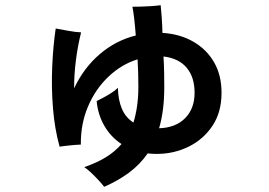

<svg xmlns="http://www.w3.org/2000/svg" viewBox="-20 -618 1040 741"><path d="M382 103Q373 91 358.5 75.5Q344 60 329.5 46.5Q315 33 305 27Q352 11 387.5 -10.5Q423 -32 449 -62Q408 -89 383 -132Q358 -175 353 -228Q361 -232 376.5 -240Q392 -248 408.5 -258.5Q425 -269 435 -279Q436 -232 450.5 -198Q465 -164 495 -145Q504 -174 509 -208.5Q514 -243 514 -283Q514 -338 511 -389Q449 -370 398.5 -322Q348 -274 319.5 -206.5Q291 -139 292 -60Q284 -60 266.5 -58.5Q249 -57 232.5 -55Q216 -53 210 -52Q191 -120 184.5 -200Q178 -280 181.5 -360.5Q185 -441 195 -508Q212 -505 241.5 -499.5Q271 -494 293 -493Q280 -441 273 -386Q266 -331 266 -277Q303 -356 365 -409Q427 -462 504 -481Q498 -559 491 -592Q505 -592 525.5 -592.5Q546 -593 566.5 -594.5Q587 -596 600 -598Q602 -582 604 -553.5Q606 -525 607 -491Q674 -487 725.5 -457.5Q777 -428 806 -378Q835 -328 835 -260Q835 -185 800 -132.5Q765 -80 708 -52Q651 -24 585 -24Q576 -24 567 -24.5Q558 -25 550 -26Q521 16 479 47.5Q437 79 382 103ZM594 -123Q658 -125 694.5 -162Q731 -199 731 -260Q731 -320 700.5 -356.5Q670 -393 611 -400Q613 -367 613.5 -336.5Q614 -306 614 -282Q614 -236 609 -196.5Q604 -157 594 -123Z"/></svg>

Font: Zen Kaku Gothic Antique
Style: Bold
Weight: 700
Designer: Yoshimichi Ohira
Foundry: Positype
Version: Version 1.001